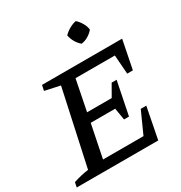

<svg xmlns="http://www.w3.org/2000/svg" viewBox="-217 -1030 1109 1175"><g transform="rotate(-30 337.5 -442.5)"><path d="M-16 0 -9 -34Q46 -52 98 -59L213 -589L106 -612L114 -650H680L640 -449H600L590 -583H312L269 -367H443L490 -449H525L478 -216H443L429 -300H256L209 -68H495L564 -221H603L560 0ZM488 -885Q507 -868 520.5 -844.5Q534 -821 537 -797Q522 -778 498.5 -764Q475 -750 450 -747Q410 -781 399 -835Q416 -853 439.5 -866.5Q463 -880 488 -885Z"/></g></svg>

Font: Piazzolla SC Medium
Style: Italic
Weight: 500
Italic angle: -11.3°
Designer: Juan Pablo del Peral
Foundry: Huerta Tipografica
Version: Version 1.330